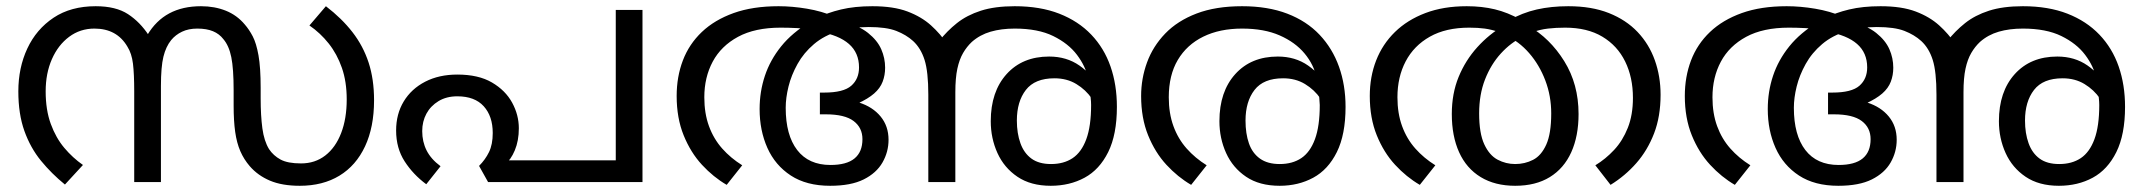

<svg xmlns="http://www.w3.org/2000/svg" viewBox="-20 -586 6899 618"><path d="M627 -566Q671 -566 707 -551.5Q743 -537 768 -507Q782 -491 793.5 -469Q805 -447 812 -408Q819 -369 819 -303V-269Q819 -214 824.5 -173Q830 -132 846 -106Q860 -85 883 -72.5Q906 -60 949 -60Q994 -60 1027 -85.5Q1060 -111 1078 -157.5Q1096 -204 1096 -266Q1096 -323 1080.5 -367.5Q1065 -412 1038 -446Q1011 -480 976 -504L1029 -566Q1080 -527 1114.5 -482.5Q1149 -438 1166.5 -384.5Q1184 -331 1184 -263Q1184 -177 1155 -115Q1126 -53 1072.5 -20.5Q1019 12 945 12Q888 12 849 -4.5Q810 -21 784 -51Q765 -73 753.5 -99.5Q742 -126 737 -161.5Q732 -197 732 -246V-295Q732 -365 724.5 -402Q717 -439 699 -460Q686 -477 665.5 -485.5Q645 -494 615 -494Q587 -494 566 -484Q545 -474 531 -457Q514 -436 506 -403.5Q498 -371 498 -309V0H412V-292Q412 -348 408 -381Q404 -414 390 -436Q373 -465 346.5 -479.5Q320 -494 284 -494Q238 -494 202.5 -467.5Q167 -441 147 -395.5Q127 -350 127 -292Q127 -232 143.5 -187Q160 -142 187 -110Q214 -78 247 -55L189 8Q146 -27 112 -68.5Q78 -110 58.5 -164.5Q39 -219 39 -292Q39 -368 68 -430Q97 -492 152.5 -529Q208 -566 288 -566Q353 -566 392 -540.5Q431 -515 459 -472L454 -473Q482 -520 525 -543Q568 -566 627 -566Z M1452 -346Q1520 -346 1563.5 -320.5Q1607 -295 1628.5 -255.5Q1650 -216 1650 -173Q1650 -133 1637 -102Q1624 -71 1605 -57L1580 -70H1962V-554H2048V0H1551L1522 -52Q1542 -72 1554 -96.5Q1566 -121 1566 -158Q1566 -212 1537 -244Q1508 -276 1452 -276Q1417 -276 1391.5 -260.5Q1366 -245 1352.5 -220Q1339 -195 1339 -164Q1339 -130 1353 -102Q1367 -74 1398 -51L1352 7Q1310 -24 1282.5 -66.5Q1255 -109 1255 -166Q1255 -219 1279.5 -259.5Q1304 -300 1348.5 -323Q1393 -346 1452 -346Z M2486 -566Q2530 -566 2577.5 -558Q2625 -550 2665 -533Q2670 -531 2677 -525.5Q2684 -520 2689 -518Q2744 -504 2774 -480Q2804 -456 2816.5 -427.5Q2829 -399 2829 -368Q2829 -344 2821 -323Q2813 -302 2793.5 -285Q2774 -268 2741 -253L2745 -256Q2789 -242 2814.5 -211Q2840 -180 2840 -136Q2840 -97 2820.5 -63Q2801 -29 2760 -8.5Q2719 12 2652 12Q2576 12 2525.5 -21Q2475 -54 2450 -110Q2425 -166 2425 -235Q2425 -291 2442 -342Q2459 -393 2494.5 -437Q2530 -481 2587 -515Q2592 -518 2597 -521Q2602 -524 2607 -527Q2643 -545 2687 -555.5Q2731 -566 2788 -566Q2856 -566 2901 -549Q2946 -532 2976.5 -504.5Q3007 -477 3029 -444L3055 -247V0H2968V-281Q2968 -355 2956 -393Q2944 -431 2919 -454Q2897 -474 2865 -486.5Q2833 -499 2776 -499Q2749 -499 2724.5 -495.5Q2700 -492 2680 -486Q2633 -472 2600 -444Q2567 -416 2547 -380Q2527 -344 2518 -307.5Q2509 -271 2509 -239Q2509 -151 2546 -103Q2583 -55 2653 -55Q2705 -55 2730.5 -76Q2756 -97 2756 -138Q2756 -175 2727.5 -196.5Q2699 -218 2638 -218H2619V-288H2633Q2695 -288 2720 -310Q2745 -332 2745 -369Q2745 -416 2712.5 -444.5Q2680 -473 2616 -484Q2577 -494 2547 -495.5Q2517 -497 2493 -497Q2410 -497 2355.5 -467.5Q2301 -438 2274 -387.5Q2247 -337 2247 -273Q2247 -221 2262 -180Q2277 -139 2304.5 -108Q2332 -77 2369 -54L2319 9Q2276 -16 2239.5 -55.5Q2203 -95 2180.5 -150.5Q2158 -206 2158 -277Q2158 -339 2178 -391.5Q2198 -444 2239 -483Q2280 -522 2341.5 -544Q2403 -566 2486 -566ZM3362 12Q3298 12 3255 -17Q3212 -46 3190.5 -93.5Q3169 -141 3169 -196Q3169 -291 3220 -347.5Q3271 -404 3357 -404Q3413 -404 3454.5 -375Q3496 -346 3520 -301Q3544 -256 3546 -206L3521 -209Q3514 -240 3494.5 -268.5Q3475 -297 3444.5 -315.5Q3414 -334 3374 -334Q3311 -334 3282 -296.5Q3253 -259 3253 -198Q3253 -157 3264.5 -125Q3276 -93 3300 -75.5Q3324 -58 3363 -58Q3404 -58 3432.5 -77Q3461 -96 3476.5 -138Q3492 -180 3492 -248Q3492 -259 3490.5 -271.5Q3489 -284 3487 -298Q3486 -306 3485 -316Q3484 -326 3482 -335Q3474 -373 3446.5 -409.5Q3419 -446 3370 -470Q3321 -494 3246 -494Q3203 -494 3168.5 -484Q3134 -474 3108 -451Q3092 -436 3080 -415.5Q3068 -395 3061.5 -365Q3055 -335 3055 -289V-204L3003 -454Q3028 -486 3060 -511.5Q3092 -537 3137 -551.5Q3182 -566 3246 -566Q3328 -566 3389.5 -542Q3451 -518 3492.5 -474.5Q3534 -431 3554.5 -372Q3575 -313 3575 -242Q3575 -153 3547 -96.5Q3519 -40 3471 -14Q3423 12 3362 12Z M3978 -566Q4061 -566 4123.5 -542Q4186 -518 4227.5 -474Q4269 -430 4290 -371Q4311 -312 4311 -242Q4311 -153 4283 -96.5Q4255 -40 4207 -14Q4159 12 4099 12Q4034 12 3991 -17Q3948 -46 3926.5 -93.5Q3905 -141 3905 -196Q3905 -291 3956 -347.5Q4007 -404 4093 -404Q4149 -404 4190.5 -375Q4232 -346 4256 -301Q4280 -256 4282 -206L4257 -209Q4250 -240 4230.5 -268.5Q4211 -297 4180.5 -315.5Q4150 -334 4110 -334Q4047 -334 4018 -296.5Q3989 -259 3989 -198Q3989 -156 4000 -124.5Q4011 -93 4035.5 -75.5Q4060 -58 4099 -58Q4140 -58 4168.5 -77Q4197 -96 4212.5 -138Q4228 -180 4228 -248Q4228 -250 4226.5 -270Q4225 -290 4221 -310Q4220 -315 4220 -323Q4220 -331 4218 -335Q4209 -378 4179 -414Q4149 -450 4099 -472Q4049 -494 3978 -494Q3906 -494 3853 -468Q3800 -442 3771 -393Q3742 -344 3742 -273Q3742 -221 3757 -180Q3772 -139 3799.5 -108Q3827 -77 3864 -54L3814 9Q3771 -16 3734.5 -55.5Q3698 -95 3675.5 -150.5Q3653 -206 3653 -277Q3653 -333 3672 -385Q3691 -437 3730.5 -478Q3770 -519 3831.5 -542.5Q3893 -566 3978 -566Z M4857 12Q4792 12 4746 -16Q4700 -44 4676.5 -96Q4653 -148 4653 -219Q4653 -285 4675 -338.5Q4697 -392 4735 -434Q4773 -476 4821 -504L4836 -520Q4880 -545 4926.5 -555.5Q4973 -566 5028 -566Q5103 -566 5158.5 -544Q5214 -522 5251 -483Q5288 -444 5306.5 -392Q5325 -340 5325 -281Q5325 -211 5304 -156.5Q5283 -102 5247 -61Q5211 -20 5164 9L5115 -54Q5148 -74 5175.5 -103.5Q5203 -133 5219.5 -174.5Q5236 -216 5236 -271Q5236 -337 5211 -388Q5186 -439 5137.5 -468Q5089 -497 5018 -497Q4988 -497 4962.5 -494Q4937 -491 4912 -482L4881 -467Q4843 -449 4811 -414Q4779 -379 4760 -330.5Q4741 -282 4741 -221Q4741 -157 4757.5 -121.5Q4774 -86 4800.5 -72Q4827 -58 4857 -58Q4888 -58 4914.5 -71.5Q4941 -85 4957 -120.5Q4973 -156 4973 -221Q4973 -277 4954 -327Q4935 -377 4902 -415Q4869 -453 4825 -473L4804 -483Q4781 -491 4759 -494Q4737 -497 4709 -497Q4634 -497 4582.5 -468Q4531 -439 4504.5 -388.5Q4478 -338 4478 -273Q4478 -221 4493 -180Q4508 -139 4535.5 -108Q4563 -77 4600 -54L4550 9Q4507 -16 4470.5 -55.5Q4434 -95 4411.5 -150.5Q4389 -206 4389 -277Q4389 -339 4409.5 -391.5Q4430 -444 4470 -483Q4510 -522 4568 -544Q4626 -566 4701 -566Q4750 -566 4791.5 -556Q4833 -546 4874 -523L4899 -503Q4969 -463 5015 -389Q5061 -315 5061 -219Q5061 -148 5037.5 -96Q5014 -44 4968.5 -16Q4923 12 4857 12Z M5731 -566Q5775 -566 5822.5 -558Q5870 -550 5910 -533Q5915 -531 5922 -525.5Q5929 -520 5934 -518Q5989 -504 6019 -480Q6049 -456 6061.5 -427.5Q6074 -399 6074 -368Q6074 -344 6066 -323Q6058 -302 6038.5 -285Q6019 -268 5986 -253L5990 -256Q6034 -242 6059.5 -211Q6085 -180 6085 -136Q6085 -97 6065.5 -63Q6046 -29 6005 -8.5Q5964 12 5897 12Q5821 12 5770.5 -21Q5720 -54 5695 -110Q5670 -166 5670 -235Q5670 -291 5687 -342Q5704 -393 5739.5 -437Q5775 -481 5832 -515Q5837 -518 5842 -521Q5847 -524 5852 -527Q5888 -545 5932 -555.5Q5976 -566 6033 -566Q6101 -566 6146 -549Q6191 -532 6221.5 -504.5Q6252 -477 6274 -444L6300 -247V0H6213V-281Q6213 -355 6201 -393Q6189 -431 6164 -454Q6142 -474 6110 -486.5Q6078 -499 6021 -499Q5994 -499 5969.5 -495.5Q5945 -492 5925 -486Q5878 -472 5845 -444Q5812 -416 5792 -380Q5772 -344 5763 -307.5Q5754 -271 5754 -239Q5754 -151 5791 -103Q5828 -55 5898 -55Q5950 -55 5975.5 -76Q6001 -97 6001 -138Q6001 -175 5972.5 -196.5Q5944 -218 5883 -218H5864V-288H5878Q5940 -288 5965 -310Q5990 -332 5990 -369Q5990 -416 5957.5 -444.5Q5925 -473 5861 -484Q5822 -494 5792 -495.5Q5762 -497 5738 -497Q5655 -497 5600.5 -467.5Q5546 -438 5519 -387.5Q5492 -337 5492 -273Q5492 -221 5507 -180Q5522 -139 5549.5 -108Q5577 -77 5614 -54L5564 9Q5521 -16 5484.5 -55.5Q5448 -95 5425.5 -150.5Q5403 -206 5403 -277Q5403 -339 5423 -391.5Q5443 -444 5484 -483Q5525 -522 5586.5 -544Q5648 -566 5731 -566ZM6607 12Q6543 12 6500 -17Q6457 -46 6435.5 -93.5Q6414 -141 6414 -196Q6414 -291 6465 -347.5Q6516 -404 6602 -404Q6658 -404 6699.5 -375Q6741 -346 6765 -301Q6789 -256 6791 -206L6766 -209Q6759 -240 6739.5 -268.5Q6720 -297 6689.5 -315.5Q6659 -334 6619 -334Q6556 -334 6527 -296.5Q6498 -259 6498 -198Q6498 -157 6509.5 -125Q6521 -93 6545 -75.5Q6569 -58 6608 -58Q6649 -58 6677.5 -77Q6706 -96 6721.5 -138Q6737 -180 6737 -248Q6737 -259 6735.5 -271.5Q6734 -284 6732 -298Q6731 -306 6730 -316Q6729 -326 6727 -335Q6719 -373 6691.5 -409.5Q6664 -446 6615 -470Q6566 -494 6491 -494Q6448 -494 6413.5 -484Q6379 -474 6353 -451Q6337 -436 6325 -415.5Q6313 -395 6306.5 -365Q6300 -335 6300 -289V-204L6248 -454Q6273 -486 6305 -511.5Q6337 -537 6382 -551.5Q6427 -566 6491 -566Q6573 -566 6634.5 -542Q6696 -518 6737.5 -474.5Q6779 -431 6799.5 -372Q6820 -313 6820 -242Q6820 -153 6792 -96.5Q6764 -40 6716 -14Q6668 12 6607 12Z"/></svg>

Font: lmalayalam05
Style: Book
Weight: 400
Designer: Jelle Bosma - Monotype Design Team
Foundry: Monotype Imaging Inc.
Version: Version 2.003